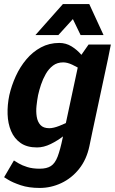

<svg xmlns="http://www.w3.org/2000/svg" viewBox="-21 -720 567 948"><path d="M374.3 -440 512.3 -430 435.3 -70 288.7 -40ZM435.3 -70 420.3 2Q406.3 68 369.5 114Q332.7 160 281.7 184Q230.7 208 174.7 208V113Q210 113 230.3 99.8Q250.7 86.7 263.5 53.3Q276.3 20 288.7 -40ZM374.3 -440 416.3 -500H526.3L512.3 -430ZM397.7 -163.3 407.7 -160Q407.7 -160 392.8 -143Q378 -126 352.8 -101Q327.7 -76 296 -51Q264.3 -26 229.5 -9Q194.7 8 161.7 8L222.3 -87Q242.7 -87 272 -98.5Q301.3 -110 330.2 -125.2Q359 -140.3 378.3 -151.8Q397.7 -163.3 397.7 -163.3ZM434.7 -336.7Q434.7 -336.7 420.2 -348.2Q405.7 -359.7 383 -374.3Q360.3 -389 335.8 -400.5Q311.3 -412 291 -412L271.7 -508Q304.7 -508 332.3 -491Q360 -474 381 -449Q402 -424 416.7 -399Q431.3 -374 438.7 -357Q446 -340 446 -340ZM291 -412Q261.7 -412 240.7 -396.2Q219.7 -380.3 205.2 -355Q190.7 -329.7 181.5 -302Q172.3 -274.3 167 -250Q162.3 -225.7 159.3 -197.5Q156.3 -169.3 160.3 -144Q164.3 -118.7 178.7 -102.8Q193 -87 222.3 -87L161.7 8Q112 8 80.7 -14Q49.3 -36 33.7 -73Q18 -110 16.5 -156Q15 -202 25 -250Q36 -298 57 -344Q78 -390 109.2 -427Q140.3 -464 181.2 -486Q222 -508 271.7 -508ZM47.7 72.3Q55.7 77.3 71.8 87Q88 96.7 113.8 104.8Q139.7 113 175.7 113V208Q120.7 208 81 194.5Q41.3 181 20.3 168Q-0.7 155 -0.7 155ZM303 -700H419.7L490.3 -546.7H377ZM406.3 -700 267 -546.7H153.7L289.7 -700Z"/></svg>

Font: Epunda Sans Light
Style: Italic
Weight: 300
Italic angle: -12.0243°
Designer: Simon Atzbach
Foundry: typofactur
Version: Version 2.204